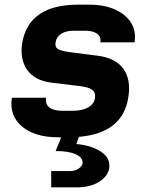

<svg xmlns="http://www.w3.org/2000/svg" viewBox="-20 -580 640 825"><path d="M231 10Q129 10 74 -37Q19 -84 31 -160H178Q174 -132 192.5 -118Q211 -104 249 -104H293Q333 -104 358.5 -118.5Q384 -133 388 -158Q392 -183 375.5 -194.5Q359 -206 323 -210L200 -225Q129 -234 97 -279.5Q65 -325 75 -393Q102 -560 316 -560H363Q428 -560 474.5 -539Q521 -518 543.5 -481.5Q566 -445 558 -398H411Q415 -422 397.5 -435Q380 -448 345 -448H298Q263 -448 243 -435Q223 -422 219 -399Q215 -376 231.5 -368Q248 -360 279 -356L397 -341Q477 -331 510.5 -284Q544 -237 531 -160Q507 -8 319 8L308 39Q339 41 371.5 51.5Q404 62 427 82Q450 102 450 133Q450 170 411.5 197.5Q373 225 310 225H200V155H280Q305 155 320 143Q335 131 335 119Q335 96 304.5 82.5Q274 69 219 69L243 10Z"/></svg>

Font: JetBrains Mono ExtraBold
Style: Italic
Weight: 800
Italic angle: -9°
Monospace: yes
Designer: Philipp Nurullin, Konstantin Bulenkov
Foundry: JetBrains
Version: Version 2.305; ttfautohint (v1.8.4.7-5d5b)